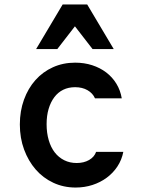

<svg xmlns="http://www.w3.org/2000/svg" viewBox="-20 -831 640 861"><path d="M411 -150Q403 -127 379.5 -113.5Q356 -100 324 -100Q293 -100 268 -112.5Q243 -125 225.5 -147.5Q208 -170 198.5 -202.5Q189 -235 189 -274Q189 -312 198 -342.5Q207 -373 223.5 -395Q240 -417 263.5 -428.5Q287 -440 317 -440Q349 -440 372.5 -426.5Q396 -413 406 -390H526Q520 -426 502 -455.5Q484 -485 456.5 -506Q429 -527 393.5 -538.5Q358 -550 317 -550Q263 -550 217.5 -529.5Q172 -509 139 -472Q106 -435 87.5 -384Q69 -333 69 -273Q69 -212 88 -160.5Q107 -109 140 -71Q173 -33 219 -11.5Q265 10 319 10Q359 10 394.5 -1.5Q430 -13 458.5 -34Q487 -55 506.5 -84.5Q526 -114 533 -150ZM142 -611H237L316 -713L395 -611H490L371 -811H261Z"/></svg>

Font: CommitMonoV142 ExtLt
Style: Regular
Weight: 200
Monospace: yes
Designer: Eigil Nikolajsen
Foundry: Eigil Nikolajsen
Version: Version 1.142